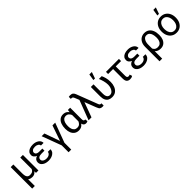

<svg xmlns="http://www.w3.org/2000/svg" viewBox="427 -2599 4624 4624"><g transform="rotate(-45 2739.5 -286.5)"><path d="M400.9 -528.3H491.2V0H409.7L400.9 -122.1ZM417 -245.6 450.7 -246.6Q450.7 -172.9 432.9 -114.7Q415 -56.6 376.7 -23.2Q338.4 10.3 277.3 10.3Q221.2 10.3 184.1 -11.7Q147 -33.7 127 -83.5L108.9 -224.6H165.5Q165.5 -157.2 180.2 -122.8Q194.8 -88.4 219.2 -76.2Q243.7 -64 273.4 -64Q331.1 -64 362.3 -87.4Q393.6 -110.8 405.3 -151.6Q417 -192.4 417 -245.6ZM75.7 -528.3H165.5V203.1H75.7Z M823.2 -286.6H930.7V-233.9H830.6Q770 -233.9 738.3 -213.4Q706.5 -192.9 706.5 -148.4Q706.5 -125.5 721.9 -106.2Q737.3 -86.9 766.4 -75.2Q795.4 -63.5 836.4 -63.5Q895.5 -63.5 931.4 -91.8Q967.3 -120.1 967.3 -156.2H1057.1Q1057.1 -98.6 1024.4 -62Q991.7 -25.4 941.2 -7.8Q890.6 9.8 836.4 9.8Q772.5 9.8 722.7 -9.3Q672.9 -28.3 644.3 -63.7Q615.7 -99.1 615.7 -148.9Q615.7 -193.4 640.1 -223.9Q664.6 -254.4 710.9 -270.5Q757.3 -286.6 823.2 -286.6ZM930.7 -252.4H823.2Q763.2 -252.4 718.8 -270.3Q674.3 -288.1 649.7 -318.1Q625 -348.1 625 -384.3Q625 -434.1 651.1 -468.3Q677.2 -502.4 724.9 -520Q772.5 -537.6 836.4 -537.6Q922.9 -537.6 985.6 -495.6Q1048.3 -453.6 1048.3 -381.3H958.5Q958.5 -416 922.9 -440.2Q887.2 -464.4 836.4 -464.4Q773.9 -464.4 744.6 -439.7Q715.3 -415 715.3 -384.3Q715.3 -361.3 727.1 -343.5Q738.8 -325.7 764.2 -315.7Q789.6 -305.7 830.6 -305.7H930.7Z M1405.3 -64.5V203.6H1314.9V-64.5ZM1357.4 -122.6 1498 -528.3H1590.8L1395 0H1335ZM1221.7 -528.3 1366.2 -122.1 1386.2 0H1326.2L1129.4 -528.3Z M1656.7 -244.6V-254.9Q1656.7 -337.9 1680.7 -401.9Q1704.6 -465.8 1750.7 -502Q1796.9 -538.1 1863.3 -538.1Q1927.2 -538.1 1969.7 -507.3Q2012.2 -476.6 2036.1 -419.4Q2060.1 -362.3 2067.4 -283.7V-243.2Q2060.1 -165 2036.4 -108.4Q2012.7 -51.8 1969.7 -20.8Q1926.8 10.3 1862.3 10.3Q1796.9 10.3 1751 -22.5Q1705.1 -55.2 1680.9 -112.5Q1656.7 -169.9 1656.7 -244.6ZM1747.6 -254.9V-244.6Q1747.6 -194.3 1761.5 -153.6Q1775.4 -112.8 1805.7 -88.4Q1835.9 -64 1884.8 -64Q1932.1 -64 1961.9 -89.4Q1991.7 -114.7 2008.8 -155.5Q2025.9 -196.3 2036.6 -242.7V-274.9Q2028.8 -322.3 2011.5 -365.5Q1994.1 -408.7 1963.6 -436.3Q1933.1 -463.9 1885.7 -463.9Q1836.4 -463.9 1805.9 -435.3Q1775.4 -406.7 1761.5 -359.1Q1747.6 -311.5 1747.6 -254.9ZM2022.9 -528.3H2099.6V-144Q2099.6 -99.6 2111.1 -85.2Q2122.6 -70.8 2138.7 -70.8Q2143.6 -70.8 2147.7 -71.8Q2151.9 -72.8 2155.3 -73.7L2166.5 -6.3Q2151.4 4.4 2136.5 7.3Q2121.6 10.3 2106.4 10.3Q2075.7 10.3 2054 -5.1Q2032.2 -20.5 2020.5 -54.4Q2008.8 -88.4 2008.8 -144V-413.6Z M2443.4 -394 2298.8 0H2198.7L2404.3 -538.1L2467.8 -532.2ZM2308.1 -741.2Q2362.8 -741.2 2389.6 -718.3Q2416.5 -695.3 2430.7 -656.2L2639.2 -114.3Q2648.9 -89.8 2659.9 -80.3Q2670.9 -70.8 2688 -70.8Q2692.4 -70.8 2697.5 -71Q2702.6 -71.3 2706.1 -71.8L2709 2.4Q2703.6 4.4 2692.9 6.3Q2682.1 8.3 2671.4 8.3Q2626.5 8.3 2600.6 -9.5Q2574.7 -27.3 2550.8 -90.8L2401.4 -477.5L2343.8 -617.7Q2332.5 -645 2319.6 -656Q2306.6 -667 2284.7 -667Q2280.8 -667 2273.4 -666.7Q2266.1 -666.5 2261.7 -666L2261.2 -735.4Q2268.6 -737.3 2283.2 -739.3Q2297.9 -741.2 2308.1 -741.2Z M2804.7 -528.3H2895V-208Q2895 -155.8 2908 -124Q2920.9 -92.3 2943.1 -78.1Q2965.3 -64 2993.7 -64Q3041.5 -64 3074 -95.7Q3106.4 -127.4 3122.8 -175.8Q3139.2 -224.1 3139.2 -274.4Q3138.2 -340.8 3121.1 -404.5Q3104 -468.3 3079.1 -528.3H3174.3Q3196.3 -482.9 3213.1 -419.9Q3230 -356.9 3230 -274.9Q3230 -199.7 3204.8 -134.8Q3179.7 -69.8 3128.4 -29.8Q3077.1 10.3 2998 10.3Q2938.5 10.3 2895 -12.9Q2851.6 -36.1 2828.1 -84.5Q2804.7 -132.8 2804.7 -209ZM2966.3 -603 2992.7 -767.1H3077.6L3021 -603Z M3761.7 -528.3V-455.1H3319.8V-528.3ZM3489.7 -528.3H3580.1V-131.8Q3580.1 -91.8 3595.5 -79.3Q3610.8 -66.9 3631.3 -66.9Q3645 -66.9 3656.7 -70.8Q3668.5 -74.7 3676.8 -79.6L3696.8 -15.6Q3673.8 0.5 3652.3 5.1Q3630.9 9.8 3608.4 9.8Q3552.2 9.8 3521 -23.7Q3489.7 -57.1 3489.7 -136.7Z M4058.1 -286.6H4165.5V-233.9H4065.4Q4004.9 -233.9 3973.1 -213.4Q3941.4 -192.9 3941.4 -148.4Q3941.4 -125.5 3956.8 -106.2Q3972.2 -86.9 4001.2 -75.2Q4030.3 -63.5 4071.3 -63.5Q4130.4 -63.5 4166.3 -91.8Q4202.1 -120.1 4202.1 -156.2H4292Q4292 -98.6 4259.3 -62Q4226.6 -25.4 4176 -7.8Q4125.5 9.8 4071.3 9.8Q4007.3 9.8 3957.5 -9.3Q3907.7 -28.3 3879.2 -63.7Q3850.6 -99.1 3850.6 -148.9Q3850.6 -193.4 3875 -223.9Q3899.4 -254.4 3945.8 -270.5Q3992.2 -286.6 4058.1 -286.6ZM4165.5 -252.4H4058.1Q3998 -252.4 3953.6 -270.3Q3909.2 -288.1 3884.5 -318.1Q3859.9 -348.1 3859.9 -384.3Q3859.9 -434.1 3886 -468.3Q3912.1 -502.4 3959.7 -520Q4007.3 -537.6 4071.3 -537.6Q4157.7 -537.6 4220.5 -495.6Q4283.2 -453.6 4283.2 -381.3H4193.4Q4193.4 -416 4157.7 -440.2Q4122.1 -464.4 4071.3 -464.4Q4008.8 -464.4 3979.5 -439.7Q3950.2 -415 3950.2 -384.3Q3950.2 -361.3 3961.9 -343.5Q3973.6 -325.7 3999 -315.7Q4024.4 -305.7 4065.4 -305.7H4165.5Z M4412.6 203.1V-282.7Q4412.6 -366.2 4442.4 -423.1Q4472.2 -480 4521.7 -509Q4571.3 -538.1 4630.4 -538.1Q4705.6 -538.1 4755.9 -502Q4806.2 -465.8 4831.5 -401.9Q4856.9 -337.9 4856.9 -254.9V-244.6Q4856.9 -169.9 4833.5 -112.5Q4810.1 -55.2 4764.6 -22.7Q4719.2 9.8 4654.3 9.8Q4586.4 9.8 4540.5 -19.5Q4494.6 -48.8 4468.8 -102.8Q4442.9 -156.7 4435.5 -231.4Q4436.5 -230.5 4458 -212.9Q4479.5 -195.3 4479.5 -195.3Q4493.7 -143.6 4526.9 -104Q4560.1 -64.5 4627 -64.5Q4675.8 -64.5 4706.5 -88.6Q4737.3 -112.8 4751.7 -153.6Q4766.1 -194.3 4766.1 -244.6V-254.9Q4766.1 -311.5 4752.7 -359.1Q4739.3 -406.7 4709.5 -435.3Q4679.7 -463.9 4630.4 -463.9Q4585 -463.9 4556.9 -434.8Q4528.8 -405.8 4516.1 -363.5Q4503.4 -321.3 4503.4 -281.7L4502.9 203.1Z M4953.1 -258.3V-269.5Q4953.1 -345.7 4982.4 -406.5Q5011.7 -467.3 5065.4 -502.7Q5119.1 -538.1 5192.9 -538.1Q5267.6 -538.1 5321.5 -502.7Q5375.5 -467.3 5404.8 -406.5Q5434.1 -345.7 5434.1 -269.5V-258.3Q5434.1 -181.6 5404.8 -121.1Q5375.5 -60.5 5321.5 -25.4Q5267.6 9.8 5193.8 9.8Q5119.6 9.8 5065.7 -25.4Q5011.7 -60.5 4982.4 -121.1Q4953.1 -181.6 4953.1 -258.3ZM5043.5 -269.5V-258.3Q5043.5 -206.1 5060.1 -161.9Q5076.7 -117.7 5110.1 -91.1Q5143.6 -64.5 5193.8 -64.5Q5243.2 -64.5 5276.6 -91.1Q5310.1 -117.7 5326.7 -161.9Q5343.3 -206.1 5343.3 -258.3V-269.5Q5343.3 -321.3 5326.4 -365.5Q5309.6 -409.7 5276.4 -436.8Q5243.2 -463.9 5192.9 -463.9Q5143.1 -463.9 5109.9 -436.8Q5076.7 -409.7 5060.1 -365.5Q5043.5 -321.3 5043.5 -269.5ZM5155.8 -613.3 5182.1 -777.3H5267.1L5210.4 -613.3Z"/></g></svg>

Font: RobotoDEMO
Style: Regular
Weight: 400
Designer: Christian Robertson
Foundry: Google
Version: Version 2.136